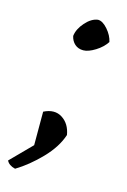

<svg xmlns="http://www.w3.org/2000/svg" viewBox="-141 -536 474 714"><g transform="rotate(15 95.5 -178.5)"><path d="M145 -42Q129 7 84 53.5Q39 100 -9 129Q-34 123 -42 106L37 26V-103Q77 -123 107.5 -103.5Q138 -84 145 -42ZM72 -404Q75 -431 98 -457Q121 -483 146 -486Q164 -486 183.5 -463.5Q203 -441 208 -417Q194 -395 167.5 -378.5Q141 -362 121.5 -362Q102 -362 89 -373.5Q76 -385 72 -404Z"/></g></svg>

Font: Tillana
Style: Regular
Weight: 400
Designer: Lipi Raval (Devanagari, Latin), Jonny Pinhorn (Latin)
Foundry: Indian Type Foundry
Version: Version 2.003;PS 1.0;hotconv 1.0.79;makeotf.lib2.5.61930; tt